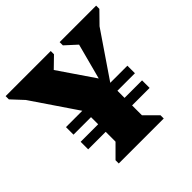

<svg xmlns="http://www.w3.org/2000/svg" viewBox="-166 -839 1008 1008"><g transform="rotate(-45 338.0 -335.0)"><path d="M275 -268 11 -657 110 -530 2 -646V-670H337V-646L230 -542L231 -657L424 -374H409L484 -657L496 -561L403 -646V-670H674V-646L575 -545L662 -657L397 -268ZM172 0V-24L241 -93V-339H437V-93L506 -24V0ZM111 -275V-331H567V-275ZM111 -166V-222H567V-166Z"/></g></svg>

Font: Platypi Light ExtraBold
Style: Regular
Weight: 800
Version: Version 1.200